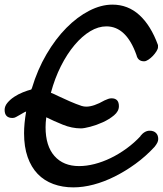

<svg xmlns="http://www.w3.org/2000/svg" viewBox="-45 -761 704 830"><path d="M638 -557Q638 -550 631.5 -539.5Q625 -529 616 -519.5Q607 -510 596.5 -503Q586 -496 578 -496Q551 -496 545 -523Q501 -647 415 -647Q380 -647 345 -626Q310 -605 277.5 -566.5Q245 -528 218.5 -475.5Q192 -423 175 -360Q183 -357 190.5 -353.5Q198 -350 206 -346Q229 -335 256.5 -323Q284 -311 308 -303Q318 -300 328 -300Q360 -300 407 -327Q416 -331 423 -333.5Q430 -336 437 -336Q469 -336 469 -302Q469 -280 448 -262.5Q427 -245 399.5 -232.5Q372 -220 345 -213Q318 -206 305 -206Q266 -206 226.5 -222Q187 -238 155 -254Q152 -230 152 -211Q152 -130 190.5 -86.5Q229 -43 297 -43Q329 -43 364 -52Q399 -61 434 -78Q469 -95 502 -119Q535 -143 563 -173L561 -172Q580 -196 602 -196Q619 -196 629 -186.5Q639 -177 639 -160Q639 -152 635 -144Q631 -136 623 -126Q585 -85 541 -53Q497 -21 451 2Q405 25 359.5 37Q314 49 272 49Q225 49 185.5 34.5Q146 20 118 -9Q90 -38 74.5 -82Q59 -126 59 -185Q59 -226 68 -279Q60 -276 53 -271.5Q46 -267 40 -264Q31 -259 24 -255Q17 -251 9 -251Q-25 -251 -25 -286Q-25 -302 -13 -316.5Q-1 -331 16.5 -342.5Q34 -354 54 -362Q74 -370 90 -374Q91 -376 91.5 -377Q92 -378 93 -380Q117 -460 156 -526.5Q195 -593 242 -640.5Q289 -688 340.5 -714.5Q392 -741 441 -741Q508 -741 557.5 -696Q607 -651 638 -566Z"/></svg>

Font: Discipuli Britannica Bold
Style: Regular
Weight: 700
Designer: Peter Wiegel
Foundry: Peter Wiegel
Version: Version 0.001 2009